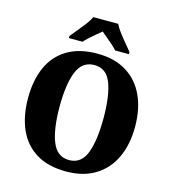

<svg xmlns="http://www.w3.org/2000/svg" viewBox="-133 -1039 1036 1157"><g transform="rotate(15 385.0 -460.5)"><path d="M386 10Q273 10 198.5 -36Q124 -82 87.5 -165Q51 -248 51 -359Q51 -470 87.5 -552Q124 -634 199 -679.5Q274 -725 387 -725Q494 -725 568 -679.5Q642 -634 680.5 -551.5Q719 -469 719 -358Q719 -247 680.5 -164.5Q642 -82 567.5 -36Q493 10 386 10ZM386 -61Q461 -61 491.5 -139.5Q522 -218 522 -358Q522 -498 492 -576Q462 -654 387 -654Q311 -654 279.5 -576Q248 -498 248 -358Q248 -218 279.5 -139.5Q311 -61 386 -61ZM195 -784Q210 -803 232 -829Q254 -855 274.5 -882Q295 -909 305 -931H460Q470 -909 490.5 -882Q511 -855 533 -829Q555 -803 570 -784V-771H484Q476 -781 457 -798Q438 -815 417 -832.5Q396 -850 382 -862Q367 -850 347 -833Q327 -816 308.5 -799.5Q290 -783 281 -771H195Z"/></g></svg>

Font: Noto Serif Myanmar SemiCondensed Black
Style: Regular
Weight: 900
Width: 4
Designer: Ben Mitchell and the Monotype Design Team
Foundry: Monotype Imaging Inc.
Version: Version 2.106; ttfautohint (v1.8.4.7-5d5b)